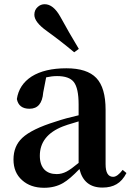

<svg xmlns="http://www.w3.org/2000/svg" viewBox="-20 -875 622 911"><path d="M189 16Q125 16 85 -20Q44 -56 44 -118Q44 -182 86 -221Q131 -263 244 -298Q291 -314 353 -328V-379Q353 -457 330 -486Q308 -514 251 -514Q226 -514 199 -508L185 -436Q179 -359 120 -359Q69 -359 60 -405Q70 -473 130 -512Q192 -551 295 -551Q393 -551 437 -505Q481 -459 481 -354V-96Q481 -36 517 -36Q537 -36 562 -69L580 -54Q561 -17 533 -1Q506 15 466 15Q378 15 357 -73Q311 -25 280 -7Q241 16 189 16ZM249 -49Q273 -49 296 -61Q317 -72 353 -102V-299Q348 -298 340 -295Q292 -281 278 -275Q169 -232 169 -136Q169 -93 191 -70Q212 -49 249 -49ZM332 -627Q266 -682 202 -728Q143 -770 143 -805Q143 -828 159 -842Q173 -855 192 -855Q233 -855 266 -796Q307 -721 354 -643Z"/></svg>

Font: GenRyuMin TW B
Style: Regular
Weight: 700
Version: Version 1.501;PS 1;hotconv 16.6.51;makeotf.lib2.5.65220